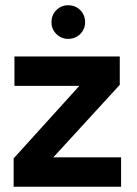

<svg xmlns="http://www.w3.org/2000/svg" viewBox="-20 -711 523 731"><path d="M32 0V-108L282 -384H35V-496H436V-388L183 -112H441V0ZM239 -563Q213 -563 194.5 -581.5Q176 -600 176 -626Q176 -654 194.5 -672.5Q213 -691 239 -691Q267 -691 285.5 -672.5Q304 -654 304 -626Q304 -600 285.5 -581.5Q267 -563 239 -563Z"/></svg>

Font: DM Sans 24pt
Style: Bold
Weight: 700
Designer: Colophon Foundry, Jonny Pinhorn
Foundry: Colophon Foundry
Version: Version 4.004;gftools[0.9.30]